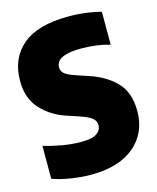

<svg xmlns="http://www.w3.org/2000/svg" viewBox="-114 -829 753 919"><g transform="rotate(-15 262.5 -370.0)"><path d="M223 10Q178 10 125.8 2Q73.5 -6 33 -21V-184Q74.5 -171.5 122.2 -162.8Q170 -154 218 -154Q273 -154 295.5 -169.8Q318 -185.5 318 -210Q318 -230.5 302.5 -244.5Q287 -258.5 238 -275L178 -295Q107 -319 58.5 -371.8Q10 -424.5 10 -512Q10 -622.5 85 -686.2Q160 -750 312 -750Q359.5 -750 401 -744.5Q442.5 -739 474 -730V-567Q410.5 -586 333 -586Q283 -586 255.8 -577.8Q228.5 -569.5 217.8 -556Q207 -542.5 207 -527Q207 -508.5 220 -496Q233 -483.5 275 -469L335 -449Q417 -422 466 -370.5Q515 -319 515 -228Q515 -119.5 438.5 -54.8Q362 10 223 10Z"/></g></svg>

Font: Encode Sans Cnd Black
Style: Regular
Weight: 900
Width: 3
Designer: Multiple Designers
Foundry: Impallari Type
Version: Version 3.002; ttfautohint (v1.8.3) -l 8 -r 50 -G 200 -x 14 